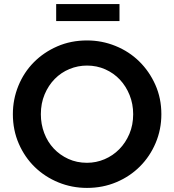

<svg xmlns="http://www.w3.org/2000/svg" viewBox="-20 -909 852 940"><path d="M43 0ZM770 -350Q770 -275 742 -209Q714 -143 665 -94Q616 -45 549.5 -17Q483 11 406 11Q332 11 266 -16Q200 -43 150.5 -91Q101 -139 72 -205.5Q43 -272 43 -350Q43 -423 70 -489Q97 -555 145.5 -604Q194 -653 260.5 -682Q327 -711 406 -711Q479 -711 545.5 -684Q612 -657 661.5 -608.5Q711 -560 740.5 -494Q770 -428 770 -350ZM632 -350Q632 -400 614.5 -443.5Q597 -487 567 -519Q537 -551 495.5 -569.5Q454 -588 406 -588Q361 -588 320 -571Q279 -554 248 -522.5Q217 -491 198.5 -447Q180 -403 180 -350Q180 -301 196.5 -257.5Q213 -214 243 -182Q273 -150 314.5 -131Q356 -112 406 -112Q451 -112 492 -129.5Q533 -147 564 -178.5Q595 -210 613.5 -253.5Q632 -297 632 -350ZM565 -889V-806H255V-889Z"/></svg>

Font: Rosa Sans SemiBold
Style: Regular
Weight: 600
Designer: Pentagram / MCKL
Foundry: Pentagram / MCKL
Version: Version 1.005;September 16, 2019;FontCreator 11.5.0.2425 64-